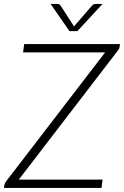

<svg xmlns="http://www.w3.org/2000/svg" viewBox="-26 -924 610 944"><path d="M0 0ZM564 -707.5 561.5 -691Q560.5 -686.5 558.8 -683.2Q557 -680 553.5 -675.5L66.5 -41H478.5L473 0H-6.5L-4 -16.5Q-3 -20.5 -1.2 -23.8Q0.5 -27 3 -31L491 -666.5H87.5L93 -707.5ZM223 -904.5H255.5Q259 -904.5 263.8 -903.5Q268.5 -902.5 271.5 -897L335 -799L338 -793.5Q339 -795 340 -796.2Q341 -797.5 342 -799L427 -897Q432 -902.5 436.8 -903.5Q441.5 -904.5 445.5 -904.5H478L354.5 -771H315.5Z"/></svg>

Font: Lato Light
Style: Italic
Weight: 300
Italic angle: -7°
Designer: Lukasz Dziedzic
Foundry: tyPoland Lukasz Dziedzic
Version: Version 2.007; 2014-02-27